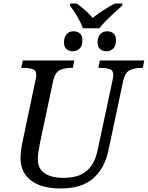

<svg xmlns="http://www.w3.org/2000/svg" viewBox="-20 -1056 836 1086"><path d="M449 -896Q439 -925 417 -962.5Q395 -1000 375 -1025L378 -1036H413Q438 -1020 461.5 -998.5Q485 -977 504 -955Q532 -977 566 -999Q600 -1021 630 -1036H673L670 -1023Q651 -1007 627 -984.5Q603 -962 580 -939Q557 -916 542 -896ZM392 -766Q370 -766 356 -778.5Q342 -791 342 -816Q342 -845 356.5 -862Q371 -879 396 -879Q418 -879 432 -867Q446 -855 446 -829Q446 -794 429 -780Q412 -766 392 -766ZM582 -766Q560 -766 546 -778.5Q532 -791 532 -816Q532 -845 546.5 -862Q561 -879 586 -879Q608 -879 622 -867Q636 -855 636 -829Q636 -794 619 -780Q602 -766 582 -766ZM323 10Q214 10 155 -35.5Q96 -81 96 -163Q96 -179 99.5 -207Q103 -235 107 -252L181 -604Q185 -620 185 -632Q185 -658 165 -665Q145 -672 113 -672H100L109 -714H400L392 -672H379Q346 -672 319 -659.5Q292 -647 281 -600L206 -247Q201 -222 197.5 -198.5Q194 -175 194 -154Q194 -103 232 -76.5Q270 -50 338 -50Q403 -50 442 -70.5Q481 -91 502 -126.5Q523 -162 532 -206L617 -604Q621 -620 621 -632Q621 -658 601 -665Q581 -672 549 -672H536L545 -714H796L788 -672H775Q742 -672 715 -659.5Q688 -647 677 -600L593 -204Q572 -104 507 -47Q442 10 323 10Z"/></svg>

Font: NotoSerif-Italic
Style: Regular
Weight: 400
Italic angle: -12°
Designer: Monotype Design Team
Foundry: Monotype Imaging Inc.
Version: Version 2.007; ttfautohint (v1.8) -l 8 -r 50 -G 200 -x 14 -D